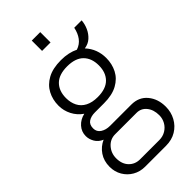

<svg xmlns="http://www.w3.org/2000/svg" viewBox="-280 -783 1026 1026"><g transform="rotate(-45 233.0 -269.5)"><path d="M152 183Q114 183 83.5 165.5Q53 148 35 117.5Q17 87 17 49Q17 5 39 -27.5Q61 -60 97 -76Q70 -87 56.5 -110Q43 -133 43 -157Q43 -190 65 -214.5Q87 -239 122 -247Q90 -269 72.5 -303Q55 -337 55 -375Q55 -420 74.5 -457Q94 -494 134 -516Q174 -538 236 -538Q266 -538 291 -532.5Q316 -527 336 -517Q366 -527 384 -551Q402 -575 409 -610H465Q463 -583 451.5 -557.5Q440 -532 420 -514Q400 -496 371 -492Q394 -467 405 -437.5Q416 -408 416 -375Q416 -330 397 -293Q378 -256 338 -234Q298 -212 236 -212H167Q138 -212 119 -199.5Q100 -187 100 -158Q100 -132 121.5 -118Q143 -104 174 -104H334Q391 -104 424 -64.5Q457 -25 457 34Q457 75 438.5 109Q420 143 387 163Q354 183 309 183ZM161 136H306Q333 136 354.5 123Q376 110 388 88.5Q400 67 400 42Q400 0 378.5 -26.5Q357 -53 323 -53H161Q124 -53 99 -25Q74 3 74 42Q74 85 98.5 110.5Q123 136 161 136ZM236 -259Q298 -259 329 -290Q360 -321 360 -375Q360 -429 329 -460Q298 -491 236 -491Q174 -491 143 -460Q112 -429 112 -375Q112 -341 125.5 -314.5Q139 -288 167 -273.5Q195 -259 236 -259ZM200 -644V-722H264V-644Z"/></g></svg>

Font: Archivo SemiCondensed ExtraLight
Style: Regular
Weight: 250
Width: 4
Designer: Hector Gatti
Foundry: Omnibus-Type
Version: Version 2.001